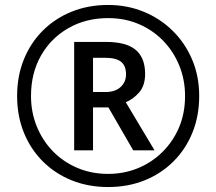

<svg xmlns="http://www.w3.org/2000/svg" viewBox="-20 -744 872 774"><path d="M416 10Q336 10 269 -17Q202 -44 152.5 -93.5Q103 -143 76 -210Q49 -277 49 -357Q49 -437 76 -504Q103 -571 152.5 -620.5Q202 -670 269 -697Q336 -724 416 -724Q492 -724 558.5 -697Q625 -670 675.5 -620.5Q726 -571 754.5 -504Q783 -437 783 -357Q783 -277 756 -210Q729 -143 679.5 -93.5Q630 -44 563 -17Q496 10 416 10ZM416 -43Q480 -43 536 -66Q592 -89 635 -131.5Q678 -174 702 -231Q726 -288 726 -357Q726 -422 703 -479Q680 -536 638.5 -579Q597 -622 540.5 -646.5Q484 -671 416 -671Q326 -671 255.5 -630.5Q185 -590 145 -519.5Q105 -449 105 -357Q105 -292 128 -235Q151 -178 192.5 -135Q234 -92 291 -67.5Q348 -43 416 -43ZM279 -138V-575H407Q489 -575 527 -543Q565 -511 565 -446Q565 -399 541 -371.5Q517 -344 487 -332L603 -138H517L417 -311H355V-138ZM405 -373Q444 -373 466 -393Q488 -413 488 -444Q488 -479 468 -495Q448 -511 404 -511H355V-373Z"/></svg>

Font: Noto Sans Vai
Style: Regular
Weight: 400
Designer: Monotype Design Team
Foundry: Monotype Imaging Inc.
Version: Version 2.001; ttfautohint (v1.8.4.7-5d5b)